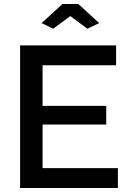

<svg xmlns="http://www.w3.org/2000/svg" viewBox="-20 -936 643 956"><path d="M245 -793 187 -821 291 -916H370L474 -821L415 -793L330 -856ZM192 -99H567V0H80V-710H558V-611H192V-409H509V-316H192Z"/></svg>

Font: Raleway
Style: Regular
Weight: 600
Designer: Matt McInerney, Pablo Impallari, Rodrigo Fuenzalida
Foundry: Matt McInerney, Pablo Impallari, Rodrigo Fuenzalida
Version: Version 1.000;PS 001.001;hotconv 1.0.56; ttfautohint (v1.5)